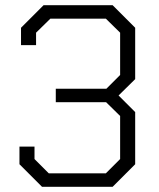

<svg xmlns="http://www.w3.org/2000/svg" viewBox="-20 -720 611 740"><path d="M55 -87V-155H113V-107L168 -52H388L443 -107V-273L389 -326H195V-378H390L443 -431V-594L388 -648H174L119 -594V-546H61V-613L148 -700H414L501 -613V-415L437 -352L501 -288V-87L414 0H142Z"/></svg>

Font: Chakra Petch Light
Style: Regular
Weight: 300
Designer: Katatrad Aksorn Co.,Ltd.
Foundry: Cadson Demak Co.,Ltd.
Version: Version 1.000; ttfautohint (v1.6)